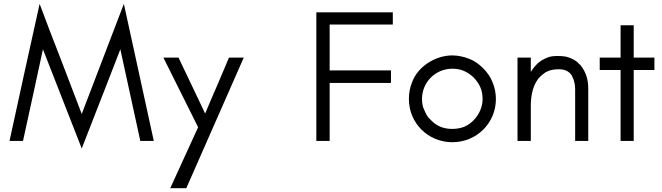

<svg xmlns="http://www.w3.org/2000/svg" viewBox="-20 -745 3499 1015"><path d="M721.7 0H793C740.2 -241.2 687.5 -483.4 634.8 -724.6L412.1 -142.6L300.8 -433.6C262.7 -530.3 225.6 -627.9 189.5 -724.6C163.1 -604.5 135.7 -483.4 109.4 -362.3C83 -242.2 56.6 -121.1 30.3 0H101.6C119.1 -81.1 136.7 -161.1 154.3 -241.2C171.9 -322.3 189.5 -403.3 207 -484.4C275.4 -309.6 343.8 -134.8 412.1 40C514.6 -221.7 582 -396.5 616.2 -484.4Z M964.8 250C1116.2 -94.7 1217.8 -325.2 1268.6 -440.4H1190.4C1169.9 -390.6 1148.4 -341.8 1127.9 -293C1106.4 -243.2 1085 -194.3 1064.5 -144.5L994.1 -293C970.7 -341.8 947.3 -390.6 923.8 -440.4H843.8C935.5 -255.9 997.1 -133.8 1027.3 -72.3C953.1 88.9 904.3 196.3 879.9 250Z M2056.6 -615.2V-679.7H1652.3V0H1722.7V-306.6H2046.9V-373H1722.7V-615.2Z M2601.6 -221.7C2601.6 -250 2595.7 -283.2 2584 -309.6C2565.4 -360.4 2511.7 -416 2459 -434.6C2433.6 -445.3 2398.4 -452.1 2371.1 -452.1C2283.2 -452.1 2188.5 -394.5 2158.2 -309.6C2146.5 -281.2 2141.6 -252 2141.6 -221.7C2141.6 -92.8 2244.1 6.8 2371.1 6.8C2500 6.8 2601.6 -94.7 2601.6 -221.7ZM2531.2 -221.7C2531.2 -159.2 2490.2 -98.6 2432.6 -74.2C2414.1 -67.4 2393.6 -63.5 2371.1 -63.5C2326.2 -63.5 2289.1 -77.1 2257.8 -110.4C2250 -117.2 2243.2 -125 2237.3 -133.8C2232.4 -142.6 2227.5 -152.3 2223.6 -162.1C2213.9 -179.7 2210.9 -202.1 2210.9 -221.7C2210.9 -311.5 2283.2 -381.8 2371.1 -381.8C2417 -381.8 2451.2 -366.2 2484.4 -335C2515.6 -301.8 2531.2 -267.6 2531.2 -221.7Z M3020.5 0H3089.8V-275.4C3089.8 -323.2 3079.1 -361.3 3049.8 -399.4C3046.9 -402.3 3043 -406.2 3039.1 -409.2C3036.1 -413.1 3032.2 -417 3028.3 -419.9C3023.4 -422.9 3019.5 -425.8 3014.6 -428.7C3009.8 -431.6 3005.9 -433.6 3001 -435.5C2996.1 -438.5 2990.2 -440.4 2985.4 -441.4C2980.5 -443.4 2974.6 -445.3 2967.8 -446.3C2954.1 -448.2 2939.5 -449.2 2924.8 -449.2C2909.2 -449.2 2894.5 -447.3 2880.9 -443.4C2855.5 -434.6 2829.1 -419.9 2811.5 -398.4C2806.6 -393.6 2801.8 -387.7 2797.9 -381.8C2793 -376 2789.1 -370.1 2786.1 -364.3V-440.4H2715.8V0H2786.1V-183.6C2786.1 -229.5 2793 -279.3 2818.4 -318.4C2823.2 -327.1 2830.1 -335 2837.9 -341.8C2844.7 -348.6 2853.5 -355.5 2863.3 -362.3C2887.7 -376 2909.2 -378.9 2936.5 -378.9C2969.7 -378.9 2998 -364.3 3008.8 -332C3011.7 -327.1 3013.7 -321.3 3014.6 -315.4C3018.6 -302.7 3020.5 -288.1 3020.5 -275.4Z M3150.4 -375H3260.7V0H3330.1V-375H3439.5V-440.4H3330.1V-611.3H3260.7V-440.4H3150.4Z"/></svg>

Font: My Font
Style: Regular
Weight: 400
Designer: Alfredo Marco Pradil
Version: Version 0.001